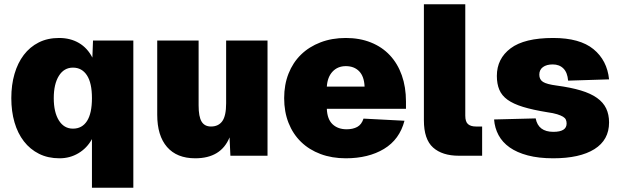

<svg xmlns="http://www.w3.org/2000/svg" viewBox="-20 -730 2908 900"><path d="M605 150H411V-78Q388 -36 348 -12Q308 12 259 12Q205 12 163 -9Q121 -30 92 -67.5Q63 -105 48 -156.5Q33 -208 33 -270Q33 -332 48 -383.5Q63 -435 91.5 -472.5Q120 -510 161.5 -531Q203 -552 257 -552Q310 -552 350 -528.5Q390 -505 413 -460L416 -540H605ZM322 -127Q365 -127 388 -163Q411 -199 411 -270Q411 -341 387.5 -377Q364 -413 322 -413Q280 -413 256 -374.5Q232 -336 232 -270Q232 -204 256 -165.5Q280 -127 322 -127Z M895 12Q809 12 763 -41Q717 -94 717 -192V-540H911V-236Q911 -183 925 -160Q939 -137 969 -137Q1004 -137 1022 -162Q1040 -187 1040 -246V-540H1234V0H1060L1056 -86Q1016 12 895 12Z M1601 12Q1536 12 1482.5 -8Q1429 -28 1391 -65Q1353 -102 1332.5 -154Q1312 -206 1312 -270Q1312 -333 1332.5 -385Q1353 -437 1391 -474Q1429 -511 1482.5 -531.5Q1536 -552 1601 -552Q1666 -552 1718.5 -531Q1771 -510 1807.5 -471Q1844 -432 1863.5 -377Q1883 -322 1883 -254V-220H1512Q1514 -171 1539 -147.5Q1564 -124 1605 -124Q1634 -124 1654.5 -135Q1675 -146 1684 -174L1876 -164Q1853 -76 1780 -32Q1707 12 1601 12ZM1689 -324Q1687 -372 1663.5 -396Q1640 -420 1601 -420Q1563 -420 1539 -394.5Q1515 -369 1512 -324Z M2131 0Q2053 0 2010 -38.5Q1967 -77 1967 -166V-710H2161V-188Q2161 -159 2174 -148Q2187 -137 2211 -137H2240V0Z M2573 12Q2505 12 2454 -1.5Q2403 -15 2369 -39Q2335 -63 2317 -96.5Q2299 -130 2296 -170L2491 -175Q2503 -112 2574 -112Q2636 -112 2636 -151Q2636 -161 2632.5 -169Q2629 -177 2619 -183Q2609 -189 2591.5 -194.5Q2574 -200 2545 -204Q2477 -215 2431.5 -229Q2386 -243 2359 -262.5Q2332 -282 2320.5 -309.5Q2309 -337 2309 -374Q2309 -455 2373.5 -503.5Q2438 -552 2573 -552Q2698 -552 2762 -499.5Q2826 -447 2835 -358L2643 -352Q2640 -390 2621 -409Q2602 -428 2571 -428Q2542 -428 2525 -415.5Q2508 -403 2508 -380Q2508 -357 2525.5 -346Q2543 -335 2589 -329Q2656 -320 2702.5 -306Q2749 -292 2778.5 -271Q2808 -250 2821.5 -221.5Q2835 -193 2835 -156Q2835 -74 2766.5 -31Q2698 12 2573 12Z"/></svg>

Font: Geist Black
Style: Regular
Weight: 400
Designer: Basement.studio, Andrés Briganti, Mateo Zaragoza
Foundry: Basement.studio, Vercel, Andrés Briganti, Guido Ferreyra, Mateo Zaragoza
Version: Version 1.401